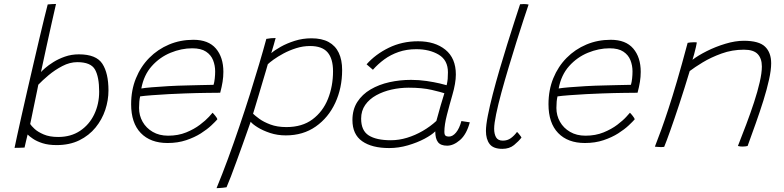

<svg xmlns="http://www.w3.org/2000/svg" viewBox="-20 -736 3960 970"><path d="M53.5 11Q57 -6.5 66.2 -48.8Q75.5 -91 88.5 -149.5Q101.5 -208 117 -275Q132.5 -342 148.2 -409.8Q164 -477.5 178.2 -538.2Q192.5 -599 203.8 -645Q215 -691 221 -713.5Q228 -714.5 241.5 -715.2Q255 -716 263 -716Q253.5 -675 240.8 -618.2Q228 -561.5 214.2 -497.8Q200.5 -434 187 -372Q191.5 -377.5 208 -392Q224.5 -406.5 250 -422.5Q275.5 -438.5 308.2 -450Q341 -461.5 378.5 -461.5Q466 -461.5 497 -414Q528 -366.5 528 -279Q528 -229.5 511.8 -180.8Q495.5 -132 462.8 -91.8Q430 -51.5 380.8 -27.2Q331.5 -3 266 -3Q224.5 -3 195 -12.5Q165.5 -22 146.8 -34.8Q128 -47.5 119.5 -56.5Q116 -42 111.2 -22Q106.5 -2 104 9.5Q98.5 10 80.2 10.5Q62 11 53.5 11ZM132.5 -109.5Q138 -100.5 154.5 -85Q171 -69.5 200.8 -56.8Q230.5 -44 274 -44Q338 -44 384.5 -75Q431 -106 456 -158.2Q481 -210.5 481 -273Q481 -347 460 -384.5Q439 -422 370.5 -422Q332.5 -422 294.8 -402.2Q257 -382.5 225.2 -355.8Q193.5 -329 173.5 -308Q172.5 -301.5 168.2 -281.2Q164 -261 158.5 -234.5Q153 -208 147.5 -181.5Q142 -155 138 -135.2Q134 -115.5 132.5 -109.5Z M1078 -133Q1068.5 -122 1047.5 -102.2Q1026.5 -82.5 994.8 -62.2Q963 -42 920.8 -27.8Q878.5 -13.5 826.5 -13.5Q740 -13.5 691.2 -64Q642.5 -114.5 642.5 -209.5Q642.5 -281 666.8 -340.5Q691 -400 734 -443.5Q777 -487 834 -511Q891 -535 957 -535Q1033 -535 1070.8 -490.8Q1108.5 -446.5 1108.5 -373Q1108.5 -348 1104.5 -322.8Q1100.5 -297.5 1092.5 -267.5Q1089 -267.5 1071.8 -267.2Q1054.5 -267 1028.5 -266.8Q1002.5 -266.5 972.8 -265.8Q943 -265 914.5 -264Q878.5 -263 833.5 -260.5Q788.5 -258 748.5 -255Q708.5 -252 688 -249Q682.5 -225.5 682.5 -190.5Q682.5 -152.5 700.5 -120.8Q718.5 -89 751.5 -69.8Q784.5 -50.5 829.5 -50.5Q880 -50.5 920.5 -67Q961 -83.5 990.2 -105.8Q1019.5 -128 1035.8 -146Q1052 -164 1054 -166.5Q1056.5 -164 1060.2 -159.8Q1064 -155.5 1068 -150.5Q1072 -145.5 1074.8 -141Q1077.5 -136.5 1078 -133ZM694 -289Q711 -292 746.8 -295Q782.5 -298 830 -300.8Q877.5 -303.5 929 -304.5Q959.5 -305.5 988.2 -306Q1017 -306.5 1036.8 -307Q1056.5 -307.5 1059 -307.5Q1063 -321 1065 -339.5Q1067 -358 1067 -375.5Q1067 -405 1056.5 -431.8Q1046 -458.5 1020.8 -475.2Q995.5 -492 951 -492Q896.5 -492 841.8 -469.5Q787 -447 746.8 -402Q706.5 -357 694 -289Z M1074 214.5Q1102.5 145.5 1131.8 66Q1161 -13.5 1189.2 -96.8Q1217.5 -180 1242.8 -260.2Q1268 -340.5 1289.2 -412Q1310.5 -483.5 1325.5 -539.5Q1334.5 -541.5 1348.2 -542.8Q1362 -544 1372.5 -544Q1370.5 -535 1363.2 -510.2Q1356 -485.5 1350.5 -467.5Q1367 -482 1398 -499.5Q1429 -517 1469.2 -529.8Q1509.5 -542.5 1553.5 -542.5Q1606 -542.5 1640.2 -523.8Q1674.5 -505 1691.5 -469.2Q1708.5 -433.5 1708.5 -382Q1708.5 -291.5 1673.8 -216.5Q1639 -141.5 1575.2 -96.8Q1511.5 -52 1424 -52Q1381.5 -52 1344.5 -64.2Q1307.5 -76.5 1281.5 -92.8Q1255.5 -109 1246.5 -121Q1243 -111 1232.2 -80.5Q1221.5 -50 1206.8 -8.8Q1192 32.5 1176.2 75.8Q1160.5 119 1146.8 155Q1133 191 1124.5 210Q1116.5 211.5 1106.2 212.5Q1096 213.5 1087.2 214Q1078.5 214.5 1074 214.5ZM1427 -94Q1506.5 -94 1558.8 -133Q1611 -172 1636.8 -236.2Q1662.5 -300.5 1662.5 -376Q1662.5 -439.5 1635 -471.5Q1607.5 -503.5 1546.5 -503.5Q1510.5 -503.5 1476 -492.5Q1441.5 -481.5 1412.2 -465.8Q1383 -450 1362.2 -435Q1341.5 -420 1333 -411.5Q1331 -403.5 1323.5 -378.5Q1316 -353.5 1306.2 -320.5Q1296.5 -287.5 1286.5 -254Q1276.5 -220.5 1268.8 -195.2Q1261 -170 1258.5 -161.5Q1267.5 -152.5 1289.5 -136.2Q1311.5 -120 1346 -107Q1380.5 -94 1427 -94Z M1946 12Q1859 12 1809.8 -22.5Q1760.5 -57 1760.5 -129.5Q1760.5 -182.5 1785.2 -221Q1810 -259.5 1852.2 -284.2Q1894.5 -309 1947.5 -320.8Q2000.5 -332.5 2056.5 -332.5Q2097 -332.5 2135.5 -326.8Q2174 -321 2201.5 -314.5Q2229 -308 2236.5 -305.5Q2240.5 -323 2241.8 -337Q2243 -351 2243 -371Q2243 -432 2196.5 -459.8Q2150 -487.5 2083 -487.5Q2034.5 -487.5 1994 -473.5Q1953.5 -459.5 1921.2 -435.8Q1889 -412 1864 -383.5L1832 -411Q1876.5 -461.5 1943.8 -494.5Q2011 -527.5 2092 -527.5Q2177.5 -527.5 2230.2 -484.8Q2283 -442 2283 -359.5Q2283 -338 2278.5 -311.8Q2274 -285.5 2265.5 -256.5Q2251 -206.5 2238 -156Q2225 -105.5 2225 -70.5Q2225 -55 2231 -50.5Q2237 -46 2248 -46Q2267 -46 2284 -66.5Q2301 -87 2311 -124.5L2353.5 -118Q2337 -57 2304 -28.5Q2271 0 2239 0Q2206.5 0 2192.8 -17.8Q2179 -35.5 2179 -72.5Q2162 -55 2125 -35.2Q2088 -15.5 2041 -1.8Q1994 12 1946 12ZM1954.5 -27.5Q1995.5 -27.5 2036.5 -40Q2077.5 -52.5 2115.5 -74.5Q2153.5 -96.5 2184.5 -125Q2197 -171 2206.2 -202.8Q2215.5 -234.5 2225 -265Q2209 -270.5 2161.2 -281.8Q2113.5 -293 2044.5 -293Q2001 -293 1958.5 -283.5Q1916 -274 1881 -254.8Q1846 -235.5 1825.2 -206Q1804.5 -176.5 1804.5 -136.5Q1804.5 -76 1843 -51.8Q1881.5 -27.5 1954.5 -27.5Z M2614.5 -41Q2600.5 -22.5 2577 -3.2Q2553.5 16 2518 16Q2472 16 2453.5 -8.5Q2435 -33 2435 -74.5Q2435 -103 2444.5 -151.5Q2454 -200 2469.5 -260Q2485 -320 2504 -384.8Q2523 -449.5 2542.5 -512Q2562 -574.5 2579 -627Q2596 -679.5 2607.5 -714.5Q2618.5 -715.5 2626.5 -715.5Q2633.5 -715.5 2639.8 -714.8Q2646 -714 2650.5 -713Q2641 -685.5 2624.8 -635.8Q2608.5 -586 2589 -524Q2569.5 -462 2549.8 -396Q2530 -330 2513.2 -268.8Q2496.5 -207.5 2486.5 -159.2Q2476.5 -111 2476.5 -85.5Q2476.5 -59 2486.2 -42.2Q2496 -25.5 2520.5 -25.5Q2543.5 -25.5 2560.8 -38Q2578 -50.5 2592 -69.5Q2594.5 -67.5 2597.8 -63.8Q2601 -60 2604.8 -55.2Q2608.5 -50.5 2611.2 -46.8Q2614 -43 2614.5 -41Z M3186.5 -133Q3177 -122 3156 -102.2Q3135 -82.5 3103.2 -62.2Q3071.5 -42 3029.2 -27.8Q2987 -13.5 2935 -13.5Q2848.5 -13.5 2799.8 -64Q2751 -114.5 2751 -209.5Q2751 -281 2775.2 -340.5Q2799.5 -400 2842.5 -443.5Q2885.5 -487 2942.5 -511Q2999.5 -535 3065.5 -535Q3141.5 -535 3179.2 -490.8Q3217 -446.5 3217 -373Q3217 -348 3213 -322.8Q3209 -297.5 3201 -267.5Q3197.5 -267.5 3180.2 -267.2Q3163 -267 3137 -266.8Q3111 -266.5 3081.2 -265.8Q3051.5 -265 3023 -264Q2987 -263 2942 -260.5Q2897 -258 2857 -255Q2817 -252 2796.5 -249Q2791 -225.5 2791 -190.5Q2791 -152.5 2809 -120.8Q2827 -89 2860 -69.8Q2893 -50.5 2938 -50.5Q2988.5 -50.5 3029 -67Q3069.5 -83.5 3098.8 -105.8Q3128 -128 3144.2 -146Q3160.5 -164 3162.5 -166.5Q3165 -164 3168.8 -159.8Q3172.5 -155.5 3176.5 -150.5Q3180.5 -145.5 3183.2 -141Q3186 -136.5 3186.5 -133ZM2802.5 -289Q2819.5 -292 2855.2 -295Q2891 -298 2938.5 -300.8Q2986 -303.5 3037.5 -304.5Q3068 -305.5 3096.8 -306Q3125.5 -306.5 3145.2 -307Q3165 -307.5 3167.5 -307.5Q3171.5 -321 3173.5 -339.5Q3175.5 -358 3175.5 -375.5Q3175.5 -405 3165 -431.8Q3154.5 -458.5 3129.2 -475.2Q3104 -492 3059.5 -492Q3005 -492 2950.2 -469.5Q2895.5 -447 2855.2 -402Q2815 -357 2802.5 -289Z M3335.5 6Q3331 6.5 3326.2 6.8Q3321.5 7 3317 7Q3310 7 3302.8 6.2Q3295.5 5.5 3288.5 5Q3305 -37 3321.5 -82.5Q3338 -128 3357.2 -186.8Q3376.5 -245.5 3400.2 -326.2Q3424 -407 3454 -519.5Q3459.5 -520.5 3467 -521.5Q3474.5 -522.5 3483.5 -522.5Q3487.5 -522.5 3492.5 -522.5Q3497.5 -522.5 3500.5 -521.5Q3500 -515.5 3495.8 -498Q3491.5 -480.5 3486.8 -462Q3482 -443.5 3478.5 -434Q3506.5 -455.5 3550.8 -477.8Q3595 -500 3644.8 -515Q3694.5 -530 3738 -530Q3814.5 -530 3845.2 -500.2Q3876 -470.5 3876 -416Q3876 -382 3865.2 -333.5Q3854.5 -285 3836.8 -228.2Q3819 -171.5 3798 -112.5Q3777 -53.5 3757 1.5Q3753 2.5 3746.2 3.5Q3739.5 4.5 3731.5 4.5Q3725 4.5 3719.5 3.8Q3714 3 3708 1.5Q3729 -51 3750.2 -107.8Q3771.5 -164.5 3789.5 -219.2Q3807.5 -274 3818.2 -321Q3829 -368 3829 -400Q3829 -440.5 3808 -462.8Q3787 -485 3738.5 -485Q3679 -485 3625.2 -465.5Q3571.5 -446 3530 -420.8Q3488.5 -395.5 3464.5 -377Q3437.5 -287.5 3412 -210.2Q3386.5 -133 3366.5 -76.8Q3346.5 -20.5 3335.5 6Z"/></svg>

Font: Grandstander Thin
Style: Italic
Weight: 100
Italic angle: -15°
Designer: Tyler Finck
Foundry: Etcetera Type Co
Version: Version 1.200